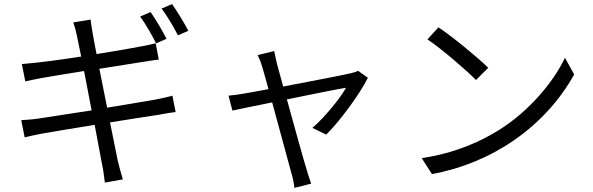

<svg xmlns="http://www.w3.org/2000/svg" viewBox="-20 -835 2908 941"><path d="M796.2 -644.9C776.3 -683.9 742.2 -741.8 718 -775.9L666.9 -753.9C692.8 -718.8 725.9 -661.2 745 -622.2ZM467 -497.9 688.9 -533C714.8 -536.9 744.3 -541.9 758.2 -543L742.9 -622.9C726.9 -619 702.1 -612.9 674 -608C633.9 -599.8 546.2 -584.9 453.1 -570C443.2 -623.9 435 -663 433.9 -672.9C430 -693.9 426.1 -721.9 424 -739L339.1 -725.1C346.2 -705.3 351.9 -684.3 356.9 -660.2C359 -648.1 366.8 -609.7 377.8 -557.9C280.9 -543 185 -529.1 87 -521L104 -436.1C125 -441.1 150.2 -446 181.1 -452.1C218 -459.2 301.1 -471.9 392 -486.9L429 -294C320 -277 215.9 -261 168 -253.9C143.1 -250 107.2 -247.2 84.2 -246.1L100.9 -161.9C121.8 -166.9 149.1 -172.9 185 -180C231.9 -188.2 334.9 -206 443.9 -223C462 -127.8 476.2 -50.8 480.1 -29.8C487.2 -1.8 489 28.1 494 60L582 44C573.2 16 565 -16 557.9 -44C554 -65 538.4 -142 519.2 -235.1C614.3 -250 703.1 -264.9 755 -272C790.8 -279.1 821 -283.7 840.9 -285.9L824.9 -366.1C805 -360.1 777 -354 741.1 -346.9C693.2 -338.1 600.9 -323.2 505 -307.2ZM772 -793C799 -757.1 831 -703.8 851.9 -661.9L903.1 -683.9C884.9 -719.8 848 -779.8 823.2 -815Z M1735.1 -487.9C1726.2 -483 1709.9 -478.7 1698.9 -475.9C1665.8 -467.7 1503.9 -436.8 1367.9 -410.9L1337 -524.1C1332 -548.3 1326.7 -568.9 1323.9 -584.9L1242.9 -565C1250 -551.1 1257.8 -532.3 1264.9 -508.2C1271 -489 1282 -448.2 1295.8 -398.1C1237.9 -387.1 1193.2 -379.3 1180 -377.1C1150.9 -372.2 1127.1 -368.3 1100.1 -366.1L1119 -293C1144.9 -299 1224.1 -315 1313.9 -333.1C1350.9 -196 1397 -25.9 1409.1 17C1416.2 40.1 1420.8 65 1422.9 85.9L1505 65C1498.9 47.9 1489 18.1 1484 0C1470.9 -40.8 1424 -209.9 1386 -348C1518.1 -375 1654.1 -402 1676.1 -404.8C1643.1 -347.7 1571 -259.9 1511 -208.1L1578.8 -175.1C1643.8 -239 1742.9 -372.9 1783 -453.8Z M2128.9 -701 2074.9 -642C2144.9 -595.2 2264.9 -491.8 2312.9 -442.8L2372.9 -502.8C2318.9 -555.8 2196.7 -655.9 2128.9 -701ZM2046.9 -60 2096.9 18.1C2386 -33.7 2650.9 -211.3 2794 -470.2L2748.9 -551.8C2692.8 -433.9 2576 -293 2429 -199.9C2338.1 -142.8 2213.8 -84.9 2046.9 -60Z"/></svg>

Font: Karasuma Gothic
Style: Regular
Weight: 400
Designer: Rasmus Andersson, Ryoko Nishizuka
Foundry: Genbu
Version: Version 1.00